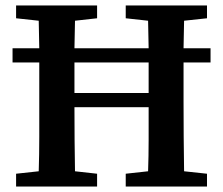

<svg xmlns="http://www.w3.org/2000/svg" viewBox="-20 -684 818 704"><path d="M253 -357V-343H525V-357Q525 -381 525 -405.5Q525 -430 525 -455H253Q253 -430 253 -405.5Q253 -381 253 -357ZM441 -617V-664H739V-617L655 -608Q654 -583 654 -558Q654 -533 653 -507H752V-455H653Q653 -430 653 -404.5Q653 -379 653 -353V-310Q653 -247 653.5 -183.5Q654 -120 655 -56L739 -47V0H441V-47L523 -56Q525 -112 525 -170Q525 -228 525 -291H253Q253 -229 253.5 -170.5Q254 -112 255 -56L336 -47V0H39V-47L122 -56Q124 -118 124 -182Q124 -246 124 -310V-353Q124 -379 124 -404.5Q124 -430 124 -455H26V-507H124Q123 -533 123 -558Q123 -583 122 -608L39 -617V-664H336V-617L255 -608Q254 -583 254 -558Q254 -533 253 -507H525Q524 -533 524 -558Q524 -583 523 -608Z"/></svg>

Font: Source Serif 4 Semibold
Style: Regular
Weight: 600
Designer: Frank Grießhammer
Foundry: Adobe
Version: Version 4.005;hotconv 1.1.0;makeotfexe 2.6.0